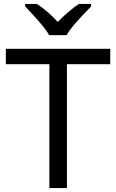

<svg xmlns="http://www.w3.org/2000/svg" viewBox="-20 -964 596 984"><path d="M323 0H233V-635H10V-714H545V-635H323ZM232 -784Q219 -807 197 -833.5Q175 -860 151 -886Q127 -912 109 -931V-944H169Q195 -927 223 -903Q251 -879 276 -852Q303 -879 331 -903Q359 -927 385 -944H447V-931Q428 -912 403.5 -886Q379 -860 356.5 -833.5Q334 -807 322 -784Z"/></svg>

Font: Noto Sans Kharoshthi
Style: Regular
Weight: 400
Designer: Monotype Design Team
Foundry: Monotype Imaging Inc.
Version: Version 2.004; ttfautohint (v1.8.4.7-5d5b)